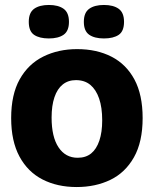

<svg xmlns="http://www.w3.org/2000/svg" viewBox="-20 -740 620 774"><path d="M289 14Q211 14 151.5 -16.5Q92 -47 58.5 -109Q25 -171 25 -264Q25 -359 59.5 -420.5Q94 -482 154.5 -512Q215 -542 291 -542Q370 -542 429.5 -511.5Q489 -481 522 -419.5Q555 -358 555 -264Q555 -168 520 -106Q485 -44 425 -15Q365 14 289 14ZM293 -104Q326 -104 347.5 -121.5Q369 -139 380.5 -173Q392 -207 392 -255Q392 -307 379.5 -343Q367 -379 344 -398Q321 -417 286 -417Q255 -417 233 -399.5Q211 -382 199.5 -348Q188 -314 188 -266Q188 -188 216 -146Q244 -104 293 -104ZM399 -585Q361 -585 339.5 -600Q318 -615 318 -652Q318 -689 339.5 -704.5Q361 -720 399 -720Q437 -720 458.5 -704.5Q480 -689 480 -652Q480 -614 458.5 -599.5Q437 -585 399 -585ZM177 -585Q139 -585 117.5 -599.5Q96 -614 96 -652Q96 -689 117.5 -704.5Q139 -720 177 -720Q215 -720 236.5 -704.5Q258 -689 258 -652Q258 -615 236.5 -600Q215 -585 177 -585Z"/></svg>

Font: Bricolage Grotesque 72pt ExtraBold
Style: Regular
Weight: 800
Designer: Mathieu Triay
Foundry: Atelier Triay
Version: Version 1.001;gftools[0.9.33.dev8+g029e19f]